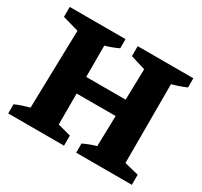

<svg xmlns="http://www.w3.org/2000/svg" viewBox="-140 -863 1108 1052"><g transform="rotate(30 413.5 -337.0)"><path d="M451 0V-58Q472 -68 492 -75.5Q512 -83 533 -89L545 -582L451 -611V-674H803V-616Q783 -607 760 -599Q737 -591 713 -585V-86L803 -64V0ZM21 0V-58Q43 -68 66 -75.5Q89 -83 111 -89L123 -582L21 -611V-674H374V-616Q355 -607 334 -599Q313 -591 291 -585V-86L374 -64V0ZM206 -282V-387H628V-282Z"/></g></svg>

Font: Piazzolla Thin Black
Style: Regular
Weight: 900
Version: Version 2.005